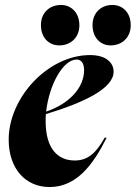

<svg xmlns="http://www.w3.org/2000/svg" viewBox="-20 -742 547 774"><path d="M15 -179C15 -63 82 12 180 12C289 12 356 -79 410 -187H402C366 -122 332 -95 281 -95C213 -95 164 -143 164 -253C164 -263 164 -272 165 -282C317 -328 438 -385 438 -453C438 -489 408 -520 343 -520C174 -520 15 -349 15 -179ZM145 -641C145 -589 178 -559 219 -559C265 -559 300 -591 300 -640C300 -692 266 -722 226 -722C179 -722 145 -690 145 -641ZM166 -292C178 -400 234 -502 289 -502C306 -502 319 -489 319 -459C319 -389 260 -324 166 -292ZM353 -641C353 -589 386 -559 426 -559C472 -559 507 -591 507 -640C507 -692 474 -722 433 -722C387 -722 353 -690 353 -641Z"/></svg>

Font: Nyght Serif Bold Italic
Style: Regular
Weight: 700
Italic angle: -16°
Designer: Maksym Kobuzan
Version: Version 0.410;Glyphs 3.1.2 (3151)